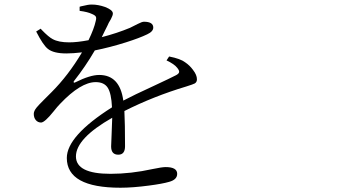

<svg xmlns="http://www.w3.org/2000/svg" viewBox="-20 -792 1540 863"><path d="M521.5 51.8Q280.3 51.8 280.3 -82Q280.3 -180.7 483.4 -309.6Q480.5 -372.1 464.4 -397.5Q448.2 -422.9 410.2 -422.9Q342.8 -422.9 250 -325.2Q239.3 -314.5 220.7 -291Q181.6 -242.2 165 -241.2Q150.4 -241.2 141.1 -252Q131.8 -262.7 131.8 -280.3Q131.8 -293 144.5 -308.6Q152.3 -318.4 176.8 -342.8Q199.2 -364.3 211.9 -377.9Q287.1 -453.1 348.6 -556.6Q307.6 -551.8 278.3 -551.8Q220.7 -551.8 195.3 -572.3Q173.8 -588.9 142.6 -650.4L163.1 -663.1Q165 -661.1 167 -658.2Q199.2 -625 216.8 -616.2Q243.2 -601.6 291 -601.6Q327.1 -601.6 377.9 -611.3Q403.3 -664.1 410.2 -697.3Q414.1 -710.9 410.6 -717.3Q407.2 -723.6 392.6 -729.5Q375 -738.3 337.9 -743.2V-761.7Q339.8 -762.7 344.7 -763.7Q379.9 -772.5 393.6 -771.5Q420.9 -771.5 452.1 -760.7Q487.3 -747.1 487.3 -731.4Q487.3 -722.7 478.5 -706.1Q472.7 -696.3 468.8 -689.5Q464.8 -679.7 451.2 -653.3Q442.4 -634.8 437.5 -625Q505.9 -642.6 564.5 -667Q581.1 -674.8 599.6 -684.6Q618.2 -694.3 627 -694.3Q668.9 -694.3 668.9 -668Q668.9 -650.4 641.6 -637.7Q607.4 -621.1 545.9 -601.6Q474.6 -579.1 406.2 -565.4Q364.3 -493.2 312.5 -427.7Q309.6 -423.8 311.5 -421.4Q313.5 -418.9 318.4 -421.9Q384.8 -455.1 425.8 -455.1Q518.6 -455.1 534.2 -339.8Q578.1 -363.3 673.8 -407.2Q745.1 -440.4 771.5 -454.1Q784.2 -460.9 785.2 -468.3Q786.1 -475.6 776.4 -487.3Q763.7 -503.9 728.5 -520.5L740.2 -538.1Q791 -528.3 812.5 -511.7Q833 -498 847.7 -477.5Q865.2 -455.1 865.2 -435.5Q865.2 -422.9 855.5 -417Q848.6 -413.1 817.4 -403.3Q670.9 -359.4 539.1 -293Q542 -237.3 542 -134.8Q542 -96.7 511.7 -96.7Q479.5 -96.7 479.5 -133.8Q479.5 -144.5 481.4 -181.6Q483.4 -234.4 484.4 -262.7Q321.3 -169.9 321.3 -88.9Q321.3 -10.7 476.6 -10.7Q568.4 -10.7 666 -32.2Q708 -41 724.6 -41Q776.4 -41 776.4 -10.7Q776.4 15.6 740.2 25.4Q710 34.2 650.4 42Q577.1 51.8 521.5 51.8Z"/></svg>

Font: Bpmf Zihi Box R
Style: R
Weight: 400
Foundry: But Ko
Version: Version 1.320